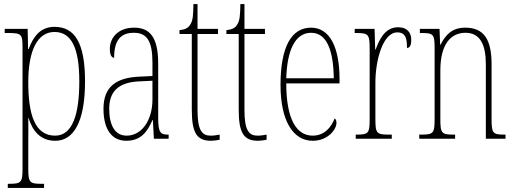

<svg xmlns="http://www.w3.org/2000/svg" viewBox="-20 -677 2511 937"><path d="M18 240H195V220H184C124 220 118 214 118 144V14C118 -34 119 -77 118 -102H119C140 -35 179 10 250 10C338 10 395 -80 395 -280C395 -469 344 -546 246 -546C178 -546 143 -500 120 -438H117L115 -536H3V-516H18C87 -516 90 -510 90 -441V144C90 214 84 220 23 220H18ZM249 -15C149 -15 118 -120 118 -276C118 -431 163 -521 246 -521C328 -521 367 -444 367 -280C367 -119 334 -15 249 -15Z M596 10C667 10 699 -33 724 -91H726L731 0H803V-20H801C763 -20 752 -29 752 -103V-366C752 -495 712 -542 634 -542C560 -542 516 -496 516 -438C516 -411 524 -395 537 -395C537 -482 570 -517 633 -517C697 -517 724 -477 724 -371V-306L661 -303C542 -298 485 -250 485 -146C485 -41 529 10 596 10ZM598 -15C539 -15 513 -69 513 -146C513 -228 555 -276 662 -280L724 -283V-191C724 -92 673 -15 598 -15Z M1010 10C1021 10 1037 8 1052 5V-20C1035 -17 1024 -15 1008 -15C966 -15 944 -40 944 -140V-511H1044V-536H944V-657H924C923 -610 923 -575 906 -553C897 -540 881 -532 856 -530V-511H916V-141C916 -26 942 10 1010 10Z M1239 10C1250 10 1266 8 1281 5V-20C1264 -17 1253 -15 1237 -15C1195 -15 1173 -40 1173 -140V-511H1273V-536H1173V-657H1153C1152 -610 1152 -575 1135 -553C1126 -540 1110 -532 1085 -530V-511H1145V-141C1145 -26 1171 10 1239 10Z M1506 10C1581 10 1622 -46 1622 -77C1622 -90 1618 -96 1613 -99C1597 -57 1564 -15 1506 -15C1426 -15 1377 -97 1377 -270H1637V-291C1637 -445 1590 -542 1498 -542C1403 -542 1349 -450 1349 -262C1349 -88 1410 10 1506 10ZM1609 -295H1377C1381 -431 1420 -517 1498 -517C1577 -517 1607 -427 1609 -295Z M1716 0H1892V-20H1881C1818 -20 1812 -25 1812 -96V-274C1812 -382 1848 -519 1919 -519C1964 -519 1966 -480 1966 -443C1982 -443 1987 -460 1987 -483C1987 -517 1968 -544 1923 -544C1858 -544 1831 -483 1813 -435H1811L1808 -536H1711V-516H1714C1778 -516 1784 -511 1784 -440V-96C1784 -25 1778 -20 1717 -20H1716Z M2026 0H2201V-20H2195C2135 -20 2129 -26 2129 -96V-333C2129 -467 2184 -517 2252 -517C2324 -517 2351 -457 2351 -364V0H2447V-20H2443C2385 -20 2379 -26 2379 -96V-363C2379 -486 2341 -542 2250 -542C2187 -542 2155 -508 2130 -459H2128L2125 -536H2029V-516H2034C2095 -516 2101 -511 2101 -441V-96C2101 -26 2095 -20 2034 -20H2026Z"/></svg>

Font: Noto Serif Bengali ExtraCondensed Thin
Style: Regular
Weight: 100
Width: 2
Designer: Juan Bruce, Universal Thirst, Indian Type Foundry and the Monotype Design Team.
Foundry: Monotype Imaging Inc.
Version: Version 2.003